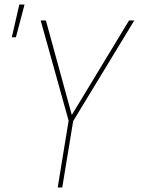

<svg xmlns="http://www.w3.org/2000/svg" viewBox="-20 -825 640 845"><path d="M234 0 282 -294 159 -735H182L296 -319L548 -735H571L302 -292L254 0ZM32 -661 65 -805H88L50 -661Z"/></svg>

Font: Iosevka Aile Thin Oblique
Style: Regular
Weight: 100
Italic angle: -9°
Designer: Belleve Invis
Foundry: Belleve Invis
Version: Version 31.1.0; ttfautohint (v1.8.4)